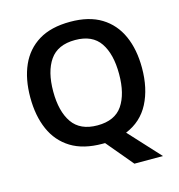

<svg xmlns="http://www.w3.org/2000/svg" viewBox="-127 -837 1045 1118"><g transform="rotate(-15 395.5 -277.5)"><path d="M732 -358Q732 -234 686 -145Q640 -56 545 -17L717 170H545L411 10Q407 10 403.5 10Q400 10 396 10Q281 10 206.5 -36Q132 -82 95.5 -165Q59 -248 59 -359Q59 -470 95.5 -552Q132 -634 206.5 -679.5Q281 -725 397 -725Q510 -725 584 -679.5Q658 -634 695 -551.5Q732 -469 732 -358ZM197 -358Q197 -238 244.5 -169.5Q292 -101 396 -101Q501 -101 547.5 -169.5Q594 -238 594 -358Q594 -478 547.5 -546.5Q501 -615 397 -615Q292 -615 244.5 -546.5Q197 -478 197 -358Z"/></g></svg>

Font: Noto Sans Adlam Unjoined SemiBold
Style: Regular
Weight: 600
Version: Version 3.001